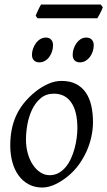

<svg xmlns="http://www.w3.org/2000/svg" viewBox="-20 -819 480 859"><path d="M326.2 -246.1Q326.2 -320.8 298.8 -360.4Q271.5 -399.9 221.2 -399.9Q186 -399.9 162.1 -379.6Q138.2 -359.4 123.5 -328.6Q108.9 -297.9 102.5 -262Q96.2 -226.1 96.2 -194.8Q96.2 -162.1 104.2 -133.1Q112.3 -104 126.7 -82.3Q141.1 -60.5 160.4 -47.9Q179.7 -35.2 202.1 -35.2Q224.6 -35.2 242.4 -45.2Q260.3 -55.2 274.2 -72Q288.1 -88.9 297.9 -110.6Q307.6 -132.3 314 -155.8Q320.3 -179.2 323.2 -202.6Q326.2 -226.1 326.2 -246.1ZM396 -272.9Q396 -240.2 388.7 -206.8Q381.3 -173.3 367.2 -141.8Q353 -110.4 332.3 -81.8Q311.5 -53.2 284.2 -30.8Q271.5 -20.5 257.3 -11.2Q243.2 -2 228.5 5.1Q213.9 12.2 198.7 16.1Q183.6 20 168.9 20Q134.8 20 108.2 5.6Q81.5 -8.8 63.2 -33.9Q44.9 -59.1 35.4 -93.5Q25.9 -127.9 25.9 -168Q25.9 -203.1 31.7 -235.6Q37.6 -268.1 50.8 -298.3Q64 -328.6 85.9 -356.4Q107.9 -384.3 140.1 -410.2Q165 -429.7 194.8 -443.4Q224.6 -457 254.9 -457Q293 -457 319.8 -443.4Q346.7 -429.7 363.5 -405.3Q380.4 -380.9 388.2 -347.2Q396 -313.5 396 -272.9ZM217.3 -616.2Q217.3 -602.5 212.9 -589.1Q208.5 -575.7 200.7 -564.7Q192.9 -553.7 181.4 -546.9Q169.9 -540 156.2 -540Q140.6 -540 131.8 -548.8Q123 -557.6 123 -574.2Q123 -587.4 127.7 -600.8Q132.3 -614.3 140.4 -625.5Q148.4 -636.7 159.9 -643.8Q171.4 -650.9 185.1 -650.9Q200.2 -650.9 208.7 -641.8Q217.3 -632.8 217.3 -616.2ZM399.4 -616.2Q399.4 -602.5 395 -589.1Q390.6 -575.7 382.6 -564.7Q374.5 -553.7 363 -546.9Q351.6 -540 337.4 -540Q322.3 -540 313.7 -548.8Q305.2 -557.6 305.2 -574.2Q305.2 -587.4 309.6 -600.8Q314 -614.3 321.8 -625.5Q329.6 -636.7 340.8 -643.8Q352.1 -650.9 366.2 -650.9Q381.3 -650.9 390.4 -641.8Q399.4 -632.8 399.4 -616.2ZM439.9 -786.6Q438.5 -781.2 435.3 -774.4Q432.1 -767.6 428.5 -760.7Q424.8 -753.9 421.4 -747.6Q418 -741.2 415.5 -737.3H147.5L139.6 -749Q141.6 -753.9 144.5 -760.5Q147.5 -767.1 150.6 -773.9Q153.8 -780.8 157.2 -787.4Q160.6 -793.9 163.6 -798.8H430.7L439.9 -786.6Z"/></svg>

Font: Gentium
Style: Italic
Weight: 400
Italic angle: -7°
Designer: J. Victor Gaultney
Version: Version 1.02; 2005; OFL release